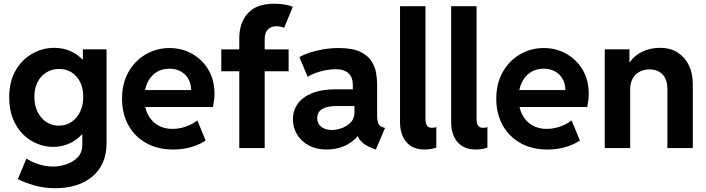

<svg xmlns="http://www.w3.org/2000/svg" viewBox="-20 -785 3743 1018"><path d="M275.4 212.9Q211.9 212.9 158.7 197Q105.5 181.2 74.7 164.6L120.1 55.7Q144.5 72.3 183.1 85.2Q221.7 98.1 261.2 98.1Q294.4 98.1 330.3 86.7Q366.2 75.2 391.4 49.6Q416.5 23.9 416.5 -18.6V-72.3H400.4L421.9 -122.1V-415.5L388.2 -470.2H419.4V-523.4H544.9V-26.4Q544.9 33.7 524.4 78.6Q503.9 123.5 467 153.3Q430.2 183.1 381.1 198Q332 212.9 275.4 212.9ZM261.7 -6.3Q218.3 -6.3 176.8 -23.2Q135.3 -40 101.8 -73.2Q68.4 -106.4 48.6 -155.3Q28.8 -204.1 28.8 -268.1Q28.8 -353.5 63.2 -412.1Q97.7 -470.7 152.1 -501Q206.5 -531.3 266.6 -531.3Q334 -531.3 384.5 -496.8Q435.1 -462.4 462.9 -404.3Q490.7 -346.2 490.7 -274.9Q490.7 -201.2 461.2 -140.1Q431.6 -79.1 379.9 -42.7Q328.1 -6.3 261.7 -6.3ZM292 -118.7Q329.6 -118.7 358.6 -138.2Q387.7 -157.7 404.5 -192.1Q421.4 -226.6 421.4 -271.5Q421.4 -316.9 404.8 -350.1Q388.2 -383.3 359.4 -401.4Q330.6 -419.4 293.5 -419.4Q255.4 -419.4 225.6 -400.9Q195.8 -382.3 179 -349.1Q162.1 -315.9 162.1 -271.5Q162.1 -227.5 178.7 -193.1Q195.3 -158.7 224.6 -138.7Q253.9 -118.7 292 -118.7Z M898.4 7.8Q815.9 7.8 754.9 -26.6Q693.8 -61 660.4 -121.8Q627 -182.6 627 -260.7Q627 -343.3 661.4 -403.6Q695.8 -463.9 753.2 -497.1Q810.5 -530.3 878.9 -530.3Q943.8 -530.3 997.8 -500.2Q1051.8 -470.2 1084.5 -415.8Q1117.2 -361.3 1117.2 -287.1Q1117.2 -270 1115.2 -254.4Q1113.3 -238.8 1109.4 -217.8H727.5V-307.6H993.2Q993.2 -341.3 978.5 -366.7Q963.9 -392.1 938.2 -406.5Q912.6 -420.9 878.9 -420.9Q837.9 -420.9 807.9 -401.1Q777.8 -381.3 761.5 -346.2Q745.1 -311 745.1 -264.6Q745.1 -216.3 763.2 -179.7Q781.3 -143.1 814.9 -122.3Q848.6 -101.6 894.5 -101.6Q920.4 -101.6 944.8 -107.7Q969.2 -113.8 990.2 -124Q1011.2 -134.3 1026.4 -146.5L1070.3 -40Q1039.1 -18.6 994.4 -5.4Q949.7 7.8 898.4 7.8Z M1153.4 -407.2V-523.1H1510.3V-407.2ZM1248.7 0V-582.8Q1248.7 -663.6 1294 -714.4Q1339.4 -765.3 1433.8 -765.3Q1462.7 -765.3 1489.2 -760.9Q1515.8 -756.4 1532.2 -748.6L1486.6 -637.4Q1477 -642 1466.2 -643.9Q1455.5 -645.8 1444.9 -645.8Q1417.2 -645.8 1400.3 -628.6Q1383.4 -611.5 1383.4 -576.7V0Z M1710.9 7.8Q1658.2 7.8 1618.2 -13.4Q1578.1 -34.7 1555.7 -70.8Q1533.2 -106.9 1533.2 -152.3Q1533.2 -199.2 1558.8 -235.1Q1584.5 -271 1635.3 -291.3Q1686 -311.5 1760.7 -311.5H1877V-222.7H1761.7Q1714.8 -222.7 1688.5 -207Q1662.1 -191.4 1662.1 -158.2Q1662.1 -138.2 1672.1 -124.3Q1682.1 -110.4 1700.2 -103Q1718.3 -95.7 1741.2 -95.7Q1762.2 -95.7 1790 -105Q1817.9 -114.3 1838.6 -135Q1859.4 -155.8 1859.4 -189.5V-243.2L1850.6 -269.5V-336.9Q1850.6 -354 1845.7 -368.7Q1840.8 -383.3 1829.8 -394.5Q1818.8 -405.8 1801 -411.9Q1783.2 -418 1757.8 -418Q1732.9 -418 1705.6 -412.6Q1678.2 -407.2 1653.6 -398.2Q1628.9 -389.2 1611.3 -377.9L1567.4 -482.4Q1587.4 -494.1 1619.6 -505.1Q1651.9 -516.1 1692.1 -523.2Q1732.4 -530.3 1776.4 -530.3Q1848.1 -530.3 1889.2 -510.7Q1930.2 -491.2 1949.5 -461.2Q1968.8 -431.2 1974.1 -398.4Q1979.5 -365.7 1979.5 -338.9V-175.8Q1979.5 -146 1985.6 -131.1Q1991.7 -116.2 2009.8 -110.4L2021.5 -106.4L1972.7 7.8L1957 2Q1914.1 -14.2 1894.5 -35.9Q1875 -57.6 1872.1 -79.1L1897.5 -62.5H1854.5L1883.8 -76.2Q1867.2 -43 1819.6 -17.6Q1772 7.8 1710.9 7.8Z M2230.8 7.8Q2187.2 7.8 2158.5 -11Q2129.8 -29.8 2115.4 -62.2Q2101 -94.5 2101 -135.1V-752H2235.8V-151.3Q2235.8 -139.6 2238.6 -129.6Q2241.4 -119.6 2248.9 -113.5Q2256.5 -107.3 2271.1 -107.3Q2278.3 -107.3 2283.8 -108.7Q2289.2 -110 2293.4 -111.2V-2.5Q2280.9 2.1 2264.3 5Q2247.8 7.8 2230.8 7.8Z M2501.8 7.8Q2458.2 7.8 2429.5 -11Q2400.8 -29.8 2386.4 -62.2Q2372 -94.5 2372 -135.1V-752H2506.8V-151.3Q2506.8 -139.6 2509.6 -129.6Q2512.4 -119.6 2519.9 -113.5Q2527.5 -107.3 2542.1 -107.3Q2549.3 -107.3 2554.8 -108.7Q2560.2 -110 2564.4 -111.2V-2.5Q2551.9 2.1 2535.3 5Q2518.8 7.8 2501.8 7.8Z M2882.8 7.8Q2800.3 7.8 2739.3 -26.6Q2678.2 -61 2644.8 -121.8Q2611.3 -182.6 2611.3 -260.7Q2611.3 -343.3 2645.8 -403.6Q2680.2 -463.9 2737.5 -497.1Q2794.9 -530.3 2863.3 -530.3Q2928.2 -530.3 2982.2 -500.2Q3036.1 -470.2 3068.8 -415.8Q3101.6 -361.3 3101.6 -287.1Q3101.6 -270 3099.6 -254.4Q3097.7 -238.8 3093.8 -217.8H2711.9V-307.6H2977.5Q2977.5 -341.3 2962.9 -366.7Q2948.2 -392.1 2922.6 -406.5Q2897 -420.9 2863.3 -420.9Q2822.3 -420.9 2792.2 -401.1Q2762.2 -381.3 2745.9 -346.2Q2729.5 -311 2729.5 -264.6Q2729.5 -216.3 2747.6 -179.7Q2765.6 -143.1 2799.3 -122.3Q2833 -101.6 2878.9 -101.6Q2904.8 -101.6 2929.2 -107.7Q2953.6 -113.8 2974.6 -124Q2995.6 -134.3 3010.7 -146.5L3054.7 -40Q3023.4 -18.6 2978.8 -5.4Q2934.1 7.8 2882.8 7.8Z M3186.5 0V-523.4H3317.4V-456.1H3339.8L3297.9 -406.2Q3308.6 -447.3 3335.5 -475.1Q3362.3 -502.9 3399.7 -517.1Q3437 -531.3 3479.5 -531.3Q3535.6 -531.3 3574.5 -505.6Q3613.3 -480 3633.3 -437Q3653.3 -394 3653.3 -340.8V0H3518.6V-311.5Q3518.6 -363.8 3492.9 -390.4Q3467.3 -417 3423.8 -417Q3395 -417 3371.6 -404.8Q3348.1 -392.6 3334.7 -368.9Q3321.3 -345.2 3321.3 -310.5V0Z"/></svg>

Font: Reddit Sans
Style: Regular
Weight: 400
Designer: Stephen Hutchings
Foundry: Reddit
Version: Version 1.014